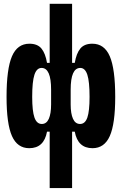

<svg xmlns="http://www.w3.org/2000/svg" viewBox="-20 -752 626 987"><path d="M455.6 9.8Q379.9 9.8 364.3 -75.2H350.6V214.8H235.4V-75.2H221.7Q206.1 9.8 130.4 9.8Q69.3 9.8 41.5 -52.7Q13.7 -115.2 13.7 -253.9Q13.7 -397.9 41.5 -462.6Q69.3 -527.3 131.3 -527.3Q172.4 -527.3 192.9 -502.7Q213.4 -478 221.7 -428.7H235.4V-732.4H350.6V-428.7H364.3Q372.6 -478 393.1 -502.7Q413.6 -527.3 454.6 -527.3Q516.6 -527.3 544.4 -462.6Q572.3 -397.9 572.3 -253.9Q572.3 -115.2 544.4 -52.7Q516.6 9.8 455.6 9.8ZM242.7 -291Q242.7 -402.8 193.8 -402.8Q168.5 -402.8 157 -367.7Q145.5 -332.5 145.5 -253.9Q145.5 -180.7 157.2 -147.7Q168.9 -114.7 194.8 -114.7Q219.2 -114.7 231 -141.4Q242.7 -168 242.7 -214.8ZM343.3 -214.8Q343.3 -168 355.2 -141.4Q367.2 -114.7 391.6 -114.7Q417.5 -114.7 429 -147.7Q440.4 -180.7 440.4 -253.9Q440.4 -332.5 429 -367.7Q417.5 -402.8 392.6 -402.8Q343.3 -402.8 343.3 -291Z"/></svg>

Font: CaskaydiaMono NF
Style: Bold
Weight: 700
Designer: Aaron Bell
Foundry: Saja Typeworks
Version: Version 2111.001; ttfautohint (v1.8.4);Nerd Fonts 3.1.1